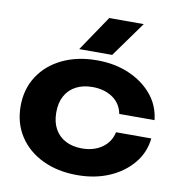

<svg xmlns="http://www.w3.org/2000/svg" viewBox="-89 -894 931 992"><g transform="rotate(10 376.0 -398.0)"><path d="M726 -237Q718 -162 670.5 -105Q623 -48 548.5 -16Q474 16 381 16Q278 16 199 -22Q120 -60 76 -128Q32 -196 32 -285Q32 -374 76 -442Q120 -510 199 -548Q278 -586 381 -586Q474 -586 548.5 -554Q623 -522 670.5 -465.5Q718 -409 726 -333H541Q530 -388 486.5 -417Q443 -446 381 -446Q332 -446 295.5 -427Q259 -408 239 -372Q219 -336 219 -285Q219 -234 239 -198Q259 -162 295.5 -143Q332 -124 381 -124Q444 -124 487 -154.5Q530 -185 541 -237ZM404 -812H585L452 -627H279Z"/></g></svg>

Font: Unbounded SemiBold
Style: Regular
Weight: 600
Designer: Luke Prowse, Jean-Baptiste Morizot, Fátima Lázaro, Florian Runge
Foundry: NaN
Version: Version 1.700